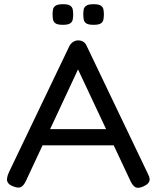

<svg xmlns="http://www.w3.org/2000/svg" viewBox="-20 -880 744 913"><path d="M683 -54Q691 -39 691.5 -28.5Q692 -18 685 -9.5Q678 -1 663 6Q639 17 625.5 11Q612 5 601 -18L351 -550L103 -19Q92 4 78.5 10Q65 16 40 5Q25 -1 18.5 -10Q12 -19 13.5 -32Q15 -45 23 -62L310 -661Q316 -673 327.5 -680.5Q339 -688 352 -688Q361 -688 369 -685Q377 -682 383 -676Q389 -670 393 -660ZM163 -189 197 -266H507L540 -189ZM425 -762Q400 -762 390 -769Q380 -776 378 -788Q376 -800 376 -812Q376 -824 378 -835Q380 -846 390.5 -853Q401 -860 425 -860Q450 -860 460 -853Q470 -846 472 -834.5Q474 -823 474 -811Q474 -800 472 -788Q470 -776 460 -769Q450 -762 425 -762ZM279 -762Q254 -762 244 -769Q234 -776 232 -788Q230 -800 230 -812Q230 -824 232 -835Q234 -846 244.5 -853Q255 -860 280 -860Q304 -860 314 -853Q324 -846 326 -834.5Q328 -823 328 -811Q328 -800 326 -788Q324 -776 314 -769Q304 -762 279 -762Z"/></svg>

Font: Fredoka Light
Style: Regular
Weight: 400
Version: Version 2.001